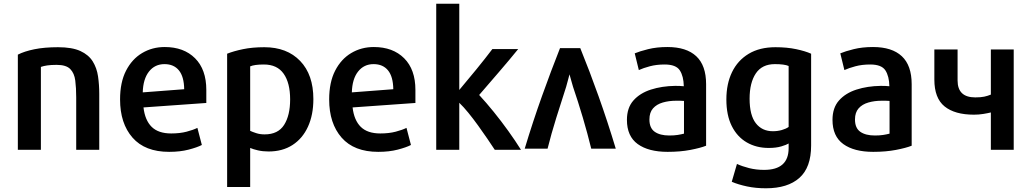

<svg xmlns="http://www.w3.org/2000/svg" viewBox="-20 -800 5550 1033"><path d="M514 6V-295Q514 -344 507.5 -389Q501 -434 479 -469.5Q457 -505 412.5 -525.5Q368 -546 292 -546Q219 -546 165 -535Q111 -524 76 -506V6H200V-440Q214 -445 234 -448Q254 -451 285 -451Q336 -451 358 -428.5Q380 -406 385 -366.5Q390 -327 390 -276V6Z M1090 -246V-316Q1090 -426 1029.5 -486.5Q969 -547 866 -547Q799 -547 744.5 -514.5Q690 -482 658 -419.5Q626 -357 626 -265Q626 -136 693 -59.5Q760 17 890 17Q949 17 995 5Q1041 -7 1066 -20L1042 -112Q1020 -101 984 -91.5Q948 -82 901 -82Q832 -82 796 -117.5Q760 -153 752 -222ZM971 -320 748 -303Q750 -375 781.5 -415Q813 -455 865 -455Q915 -455 942.5 -421.5Q970 -388 971 -320Z M1666 -267Q1666 -398 1595 -472Q1524 -546 1402 -546Q1338 -546 1287.5 -535.5Q1237 -525 1202 -511V206H1326V-4Q1342 3 1368 9Q1394 15 1425 15Q1500 15 1554 -20Q1608 -55 1637 -118.5Q1666 -182 1666 -267ZM1541 -265Q1541 -179 1508.5 -128Q1476 -77 1404 -77Q1379 -77 1359 -83.5Q1339 -90 1326 -96V-443Q1338 -448 1356 -450.5Q1374 -453 1400 -453Q1471 -453 1506 -403.5Q1541 -354 1541 -265Z M2215 -246V-316Q2215 -426 2154.5 -486.5Q2094 -547 1991 -547Q1924 -547 1869.5 -514.5Q1815 -482 1783 -419.5Q1751 -357 1751 -265Q1751 -136 1818 -59.5Q1885 17 2015 17Q2074 17 2120 5Q2166 -7 2191 -20L2167 -112Q2145 -101 2109 -91.5Q2073 -82 2026 -82Q1957 -82 1921 -117.5Q1885 -153 1877 -222ZM2096 -320 1873 -303Q1875 -375 1906.5 -415Q1938 -455 1990 -455Q2040 -455 2067.5 -421.5Q2095 -388 2096 -320Z M2783 6Q2753 -42 2715 -95Q2677 -148 2636.5 -198Q2596 -248 2558 -289Q2608 -347 2664.5 -412.5Q2721 -478 2768 -536H2629Q2592 -487 2543.5 -427.5Q2495 -368 2451 -316V-780H2327V6H2451V-247Q2474 -225 2500 -193Q2526 -161 2552 -125Q2578 -89 2601.5 -54.5Q2625 -20 2642 6Z M2803 0H2926Q2946 -80 2973 -166.5Q3000 -253 3026 -333Q3031 -352 3036.5 -371.5Q3042 -391 3044 -400Q3046 -392 3052 -371.5Q3058 -351 3063 -333Q3090 -254 3115.5 -168Q3141 -82 3161 0H3293Q3249 -146 3200.5 -282Q3152 -418 3102 -541H2993Q2945 -420 2896 -283Q2847 -146 2803 0Z M3779 -16V-347Q3779 -448 3726 -497.5Q3673 -547 3571 -547Q3513 -547 3467 -535.5Q3421 -524 3395 -513L3417 -423Q3441 -434 3476.5 -443.5Q3512 -453 3556 -453Q3617 -453 3637.5 -421.5Q3658 -390 3659 -336Q3651 -337 3638.5 -337.5Q3626 -338 3613 -338Q3541 -337 3482 -318Q3423 -299 3388 -259.5Q3353 -220 3353 -155Q3353 -67 3411 -25Q3469 17 3572 17Q3640 17 3694.5 6.5Q3749 -4 3779 -16ZM3660 -81Q3645 -77 3626 -74Q3607 -71 3581 -71Q3531 -71 3502.5 -91Q3474 -111 3474 -157Q3474 -195 3493.5 -217Q3513 -239 3546 -248.5Q3579 -258 3617 -258Q3629 -258 3639.5 -258Q3650 -258 3660 -257Z M4344 -17V-511Q4313 -525 4263.5 -535.5Q4214 -546 4152 -546Q4067 -546 4008 -510.5Q3949 -475 3918.5 -412Q3888 -349 3888 -265Q3888 -180 3917 -122Q3946 -64 3997.5 -34Q4049 -4 4116 -4Q4156 -4 4184 -12.5Q4212 -21 4223 -28V-3Q4223 114 4091 114Q4048 114 4010.5 104.5Q3973 95 3945 82L3917 178Q3952 193 3999 203Q4046 213 4101 213Q4218 213 4281 157Q4344 101 4344 -17ZM4223 -117Q4209 -107 4186.5 -100.5Q4164 -94 4138 -94Q4080 -94 4046.5 -137Q4013 -180 4013 -269Q4013 -355 4046.5 -405Q4080 -455 4149 -455Q4200 -455 4223 -445Z M4885 -16V-347Q4885 -448 4832 -497.5Q4779 -547 4677 -547Q4619 -547 4573 -535.5Q4527 -524 4501 -513L4523 -423Q4547 -434 4582.5 -443.5Q4618 -453 4662 -453Q4723 -453 4743.5 -421.5Q4764 -390 4765 -336Q4757 -337 4744.5 -337.5Q4732 -338 4719 -338Q4647 -337 4588 -318Q4529 -299 4494 -259.5Q4459 -220 4459 -155Q4459 -67 4517 -25Q4575 17 4678 17Q4746 17 4800.5 6.5Q4855 -4 4885 -16ZM4766 -81Q4751 -77 4732 -74Q4713 -71 4687 -71Q4637 -71 4608.5 -91Q4580 -111 4580 -157Q4580 -195 4599.5 -217Q4619 -239 4652 -248.5Q4685 -258 4723 -258Q4735 -258 4745.5 -258Q4756 -258 4766 -257Z M5434 6V-534H5311V-291Q5294 -284 5275.5 -280Q5257 -276 5227 -276Q5132 -276 5132 -367V-534H5007V-372Q5007 -272 5062 -227.5Q5117 -183 5220 -183Q5246 -183 5270.5 -187Q5295 -191 5311 -195V6Z"/></svg>

Font: Repo DemiBold
Style: Regular
Weight: 600
Designer: Stefan Peev
Foundry: Context Ltd
Version: Version 1.502